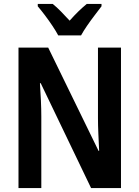

<svg xmlns="http://www.w3.org/2000/svg" viewBox="-20 -956 708 976"><path d="M595 0H443L187 -533H183Q186 -489 188 -444.5Q190 -400 190 -364V0H74V-714H225L481 -189H484Q482 -231 480 -275.5Q478 -320 478 -355V-714H595ZM276 -776Q265 -797 247 -824Q229 -851 209 -877.5Q189 -904 172 -924V-936H248Q268 -920 289.5 -898Q311 -876 334 -851Q358 -878 378 -897.5Q398 -917 421 -936H496V-924Q481 -904 461 -878Q441 -852 422.5 -825Q404 -798 392 -776Z"/></svg>

Font: Noto Sans Bengali Condensed SemiBold
Style: Regular
Weight: 600
Width: 3
Designer: Joana Ranito - Universal Thirst; Jelle Bosma - Monotype Design Team
Foundry: Universal Thirst ehf.
Version: Version 3.000; ttfautohint (v1.8.4.7-5d5b)